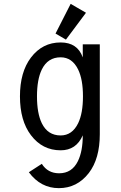

<svg xmlns="http://www.w3.org/2000/svg" viewBox="-20 -766 626 991"><path d="M344.7 -746.1 423.8 -700.2 320.3 -561.5 266.6 -592.8ZM293 -470.2Q226.6 -470.2 195.8 -407.2Q170.9 -356 170.9 -268.6Q170.9 -181.2 195.8 -129.9Q226.6 -66.9 293 -66.9Q352.5 -66.9 383.3 -129.9Q408.2 -181.2 408.2 -268.6Q408.2 -356 383.3 -407.2Q352.5 -470.2 293 -470.2ZM128.9 123 195.8 79.6Q226.6 128.4 285.2 128.4Q351.6 128.4 382.3 65.4Q407.2 14.2 407.2 -67.4Q373.5 9.8 293 9.8Q198.7 9.8 139.6 -68.4Q83 -143.1 83 -268.6Q83 -394 139.6 -468.8Q198.7 -546.9 293 -546.9Q379.9 -546.9 407.2 -469.7V-537.1H495.1V-73.2Q495.1 53.2 438.5 127Q377.9 205.1 283.7 205.1Q189.9 205.1 128.9 123Z"/></svg>

Font: Consola Mono
Style: Book
Weight: 400
Monospace: yes
Version: Version 2.001